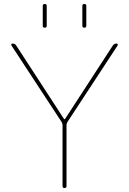

<svg xmlns="http://www.w3.org/2000/svg" viewBox="-20 -950 650 970"><path d="M291 -334 38 -720Q36 -723 37.5 -726.5Q39 -730 43 -730Q56 -730 62 -720L304 -348H306H308L550 -720Q557 -730 569 -730Q573 -730 574.5 -726.5Q576 -723 574 -720L321 -334Q316 -326 316 -318V-10Q316 0 306 0Q296 0 296 -10V-318Q296 -326 291 -334ZM396 -820V-920Q396 -930 406 -930Q416 -930 416 -920V-820Q416 -810 406 -810Q396 -810 396 -820ZM196 -820V-920Q196 -930 206 -930Q216 -930 216 -920V-820Q216 -810 206 -810Q196 -810 196 -820Z"/></svg>

Font: Rounded Mplus 1c Thin
Style: Regular
Weight: 250
Version: Version 1.059.20150529